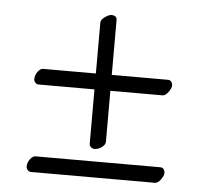

<svg xmlns="http://www.w3.org/2000/svg" viewBox="-43 -592 636 599"><g transform="rotate(5 275.0 -292.0)"><path d="M299.8 -360.8H476.1Q482.9 -360.8 486.6 -355.7Q490.2 -350.6 490.2 -344.2Q490.2 -335.9 481.2 -323.5Q472.2 -311 462.9 -311H299.8V-150.9Q299.8 -142.1 288.8 -134Q277.8 -126 266.1 -126Q259.8 -126 254.9 -130.4Q250 -134.8 250 -141.1V-311H75.2Q68.8 -311 64.5 -315.9Q60.1 -320.8 60.1 -327.1Q60.1 -338.9 68.1 -349.9Q76.2 -360.8 85 -360.8H250V-520Q250 -529.3 262.5 -538.1Q274.9 -546.9 283.2 -546.9Q290 -546.9 294.9 -543.5Q299.8 -540 299.8 -533.2ZM490.2 -69.8Q490.2 -61.5 481.2 -49.3Q472.2 -37.1 462.9 -37.1H75.2Q68.8 -37.1 64.5 -42Q60.1 -46.9 60.1 -53.2Q60.1 -64.9 68.1 -75.9Q76.2 -86.9 85 -86.9H476.1Q482.9 -86.9 486.6 -81.8Q490.2 -76.7 490.2 -69.8Z"/></g></svg>

Font: Common Serif
Style: Regular
Weight: 400
Designer: Philipp H. Poll, Khaled Hosny
Foundry: Stefan Peev, Context Ltd.
Version: Version 1.026